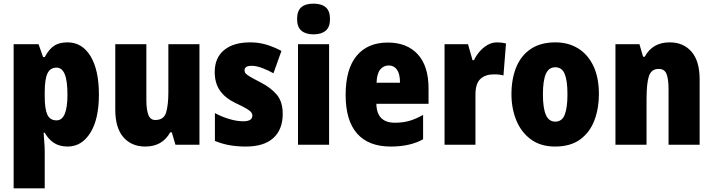

<svg xmlns="http://www.w3.org/2000/svg" viewBox="-20 -796 3921 1056"><path d="M351 -563Q432 -563 478 -487Q524 -411 524 -276Q524 -140 476.5 -65Q429 10 352 10Q308 10 277.5 -9.5Q247 -29 226 -66H220Q222 -34 224 -9Q226 16 226 36V240H55V-553H192L217 -482H226Q251 -528 279.5 -545.5Q308 -563 351 -563ZM291 -424Q256 -424 241 -392Q226 -360 226 -290V-263Q226 -197 240.5 -165.5Q255 -134 291 -134Q351 -134 351 -275Q351 -352 336 -388Q321 -424 291 -424Z M1077 -553V0H945L925 -68H916Q873 10 779 10Q703 10 658.5 -41.5Q614 -93 614 -193V-553H785V-248Q785 -192 796 -164Q807 -136 834 -136Q881 -136 893.5 -177Q906 -218 906 -289V-553Z M1535 -170Q1535 -84 1483.5 -37Q1432 10 1332 10Q1286 10 1244.5 3Q1203 -4 1162 -21V-174Q1199 -154 1240.5 -141.5Q1282 -129 1318 -129Q1368 -129 1368 -160Q1368 -170 1361.5 -178.5Q1355 -187 1335 -199Q1315 -211 1274 -230Q1218 -257 1189.5 -298Q1161 -339 1161 -400Q1161 -478 1212.5 -520.5Q1264 -563 1356 -563Q1402 -563 1443 -551Q1484 -539 1528 -516L1484 -393Q1454 -410 1422 -422Q1390 -434 1363 -434Q1325 -434 1325 -409Q1325 -399 1331 -392Q1337 -385 1355.5 -374Q1374 -363 1413 -343Q1470 -314 1502.5 -275Q1535 -236 1535 -170Z M1704 -776Q1748 -776 1771.5 -756Q1795 -736 1795 -691Q1795 -647 1771 -627Q1747 -607 1704 -607Q1662 -607 1638 -627Q1614 -647 1614 -691Q1614 -736 1637 -756Q1660 -776 1704 -776ZM1790 -553V0H1619V-553Z M2113 -562Q2218 -562 2277.5 -497.5Q2337 -433 2337 -310V-225H2050Q2052 -121 2152 -121Q2195 -121 2230.5 -131Q2266 -141 2307 -164V-30Q2236 10 2129 10Q2007 10 1944 -61.5Q1881 -133 1881 -274Q1881 -416 1941.5 -489Q2002 -562 2113 -562ZM2118 -436Q2090 -436 2071.5 -414Q2053 -392 2051 -341H2180Q2180 -389 2163.5 -412.5Q2147 -436 2118 -436Z M2714 -563Q2738 -563 2763 -557L2749 -381Q2739 -384 2726.5 -385.5Q2714 -387 2695 -387Q2650 -387 2622.5 -362Q2595 -337 2595 -276V0H2425V-553H2554L2579 -465H2587Q2598 -489 2617 -511.5Q2636 -534 2661 -548.5Q2686 -563 2714 -563Z M3274 -278Q3274 -201 3249.5 -135Q3225 -69 3171.5 -29.5Q3118 10 3033 10Q2954 10 2900.5 -29Q2847 -68 2820 -133.5Q2793 -199 2793 -278Q2793 -361 2819 -425.5Q2845 -490 2899 -526.5Q2953 -563 3035 -563Q3106 -563 3160 -529.5Q3214 -496 3244 -432.5Q3274 -369 3274 -278ZM2966 -277Q2966 -203 2982 -165Q2998 -127 3034 -127Q3071 -127 3086 -165Q3101 -203 3101 -278Q3101 -352 3086 -389Q3071 -426 3034 -426Q2998 -426 2982 -389Q2966 -352 2966 -277Z M3663 -563Q3739 -563 3783.5 -511.5Q3828 -460 3828 -360V0H3657V-306Q3657 -361 3646 -389Q3635 -417 3603 -417Q3563 -417 3549.5 -378.5Q3536 -340 3536 -250V0H3365V-553H3497L3517 -484H3526Q3569 -563 3663 -563Z"/></svg>

Font: Noto Sans Gurmukhi UI Condensed Black
Style: Regular
Weight: 900
Width: 3
Designer: Jelle Bosma - Monotype Design Team
Foundry: Monotype Imaging Inc.
Version: Version 2.004; ttfautohint (v1.8.4.7-5d5b)